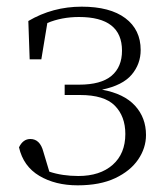

<svg xmlns="http://www.w3.org/2000/svg" viewBox="-20 -542 494 576"><path d="M213 14Q146 14 98 -14.5Q50 -43 37 -100Q49 -125 71 -125Q100 -125 110 -87L128 -27Q167 -14 215 -14Q280 -14 318 -47.5Q356 -81 356 -140Q356 -193 324.5 -225Q293 -257 220 -257H174V-288H217Q283 -288 314.5 -314.5Q346 -341 346 -390Q346 -491 217 -491Q165 -491 122 -473L104 -364H69L65 -479Q138 -522 225 -522Q310 -522 356 -487.5Q402 -453 402 -392Q402 -350 375 -318Q348 -286 286 -273Q352 -261 385 -225Q418 -189 418 -137Q418 -98 394.5 -63.5Q371 -29 325.5 -7.5Q280 14 213 14Z"/></svg>

Font: Minh Nguyen ExtraLight
Style: Regular
Weight: 250
Designer: Ryoko NISHIZUKA 西塚涼子 (kana & ideographs); Frank Grießhammer (Latin, Greek & Cyrillic); Wenlong ZHANG 张文龙 (bopomofo); San
Foundry: Adobe
Version: Version 1.100;July 7, 2023;FontCreator 14.0.0.2814 64-bit